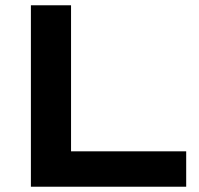

<svg xmlns="http://www.w3.org/2000/svg" viewBox="-20 -707 755 727"><path d="M97 0V-687H249V-134H685V0Z"/></svg>

Font: Archivo SemiBold Expanded SemiBold
Style: Regular
Weight: 600
Width: 7
Version: Version 2.001